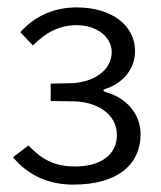

<svg xmlns="http://www.w3.org/2000/svg" viewBox="-20 -877 435 519"><path d="M35 -790 69 -754C104 -790 142 -809 187 -809C242 -809 282 -777 282 -736C282 -688 234 -653 169 -652L117 -651V-604L180 -603C239 -602 296 -571 296 -512C296 -461 255 -427 183 -427C133 -427 96 -442 57 -484L15 -452C57 -402 112 -378 178 -378C300 -378 360 -434 360 -514C360 -572 318 -614 266 -628C257 -631 257 -634 266 -637C316 -654 345 -693 345 -739C345 -807 284 -857 187 -857C127 -857 74 -834 35 -790Z"/></svg>

Font: 18Franklin
Style: Regular
Weight: 400
Designer: Pablo Impallari, Rodrigo Fuenzalida (Modified by Dan O. Williams)
Version: Version 0.025;PS 000.025;hotconv 1.0.88;makeotf.lib2.5.64775